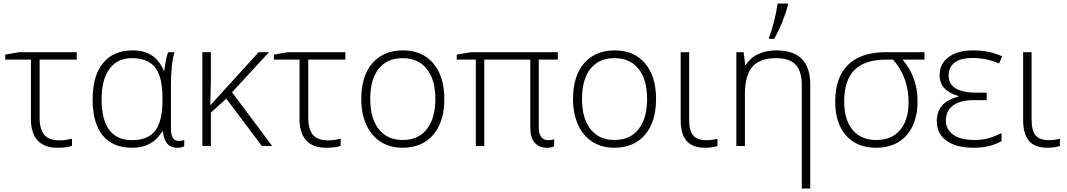

<svg xmlns="http://www.w3.org/2000/svg" viewBox="-20 -826 6033 1086"><path d="M414.1 -530.8V-488.8H204.1V-158.2Q204.1 -94.2 230.7 -63.2Q257.3 -32.2 315.9 -32.2Q352.5 -32.2 387.2 -42V-1Q359.4 9.8 305.2 9.8Q230.5 9.8 192.6 -31.7Q154.8 -73.2 154.8 -151.9V-488.8H9.8V-517.1L88.9 -530.8Z M728 -33.2Q815.9 -33.2 857.4 -86.2Q898.9 -139.2 898.9 -258.8V-275.9Q898.9 -391.6 857.2 -444.3Q815.4 -497.1 726.6 -497.1Q644 -497.1 599.4 -436.8Q554.7 -376.5 554.7 -264.2Q554.7 -33.2 728 -33.2ZM728 9.8Q617.7 9.8 560.8 -60.1Q503.9 -129.9 503.9 -263.2Q503.9 -397.5 562.7 -469.2Q621.6 -541 731.9 -541Q794.4 -541 837.4 -513.4Q880.4 -485.8 906.7 -426.8H909.7Q911.6 -452.1 918.7 -485.1Q925.8 -518.1 930.7 -530.8H966.8Q946.8 -465.3 946.8 -339.8V-98.1Q946.8 -28.8 990.7 -28.8Q1008.8 -28.8 1022 -34.2V1Q1007.8 9.8 981.9 9.8Q910.6 9.8 901.9 -82H897.9Q867.2 -34.2 825.7 -12.2Q784.2 9.8 728 9.8Z M1171.9 -232.9 1442.9 -530.8H1501.5L1292.5 -304.2L1519.5 0H1461.4L1259.8 -268.1L1172.9 -189V0H1124.5V-530.8H1172.9V-378.9L1169.4 -232.9Z M1933.6 -530.8V-488.8H1723.6V-158.2Q1723.6 -94.2 1750.2 -63.2Q1776.9 -32.2 1835.4 -32.2Q1872.1 -32.2 1906.7 -42V-1Q1878.9 9.8 1824.7 9.8Q1750 9.8 1712.2 -31.7Q1674.3 -73.2 1674.3 -151.9V-488.8H1529.3V-517.1L1608.4 -530.8Z M2493.2 -266.1Q2493.2 -136.2 2430.2 -63.2Q2367.2 9.8 2256.3 9.8Q2186.5 9.8 2133.3 -23.9Q2080.1 -57.6 2051.8 -120.6Q2023.4 -183.6 2023.4 -266.1Q2023.4 -396 2086.4 -468.5Q2149.4 -541 2259.3 -541Q2368.7 -541 2430.9 -467.5Q2493.2 -394 2493.2 -266.1ZM2074.2 -266.1Q2074.2 -156.7 2122.3 -95.5Q2170.4 -34.2 2258.3 -34.2Q2346.2 -34.2 2394.3 -95.5Q2442.4 -156.7 2442.4 -266.1Q2442.4 -376 2393.8 -436.5Q2345.2 -497.1 2257.3 -497.1Q2169.4 -497.1 2121.8 -436.8Q2074.2 -376.5 2074.2 -266.1Z M3081.1 -33.2Q3101.6 -33.2 3114.3 -39.1V2Q3096.2 9.8 3074.2 9.8Q3029.8 9.8 3004.6 -18.6Q2979.5 -46.9 2979.5 -102.1V-488.8H2719.2V0H2671.4V-488.8H2563.5V-517.1L2644 -530.8H3135.3V-488.8H3027.3V-108.9Q3027.3 -33.2 3081.1 -33.2Z M3690.9 -266.1Q3690.9 -136.2 3627.9 -63.2Q3564.9 9.8 3454.1 9.8Q3384.3 9.8 3331.1 -23.9Q3277.8 -57.6 3249.5 -120.6Q3221.2 -183.6 3221.2 -266.1Q3221.2 -396 3284.2 -468.5Q3347.2 -541 3457 -541Q3566.4 -541 3628.7 -467.5Q3690.9 -394 3690.9 -266.1ZM3272 -266.1Q3272 -156.7 3320.1 -95.5Q3368.2 -34.2 3456.1 -34.2Q3543.9 -34.2 3592 -95.5Q3640.1 -156.7 3640.1 -266.1Q3640.1 -376 3591.6 -436.5Q3543 -497.1 3455.1 -497.1Q3367.2 -497.1 3319.6 -436.8Q3272 -376.5 3272 -266.1Z M3877.9 -530.8V-152.8Q3877.9 -87.4 3900.6 -60.3Q3923.3 -33.2 3975.1 -33.2Q4006.8 -33.2 4038.1 -41V0Q4028.3 3.4 4008.3 6.6Q3988.3 9.8 3970.2 9.8Q3896 9.8 3863 -29.3Q3830.1 -68.4 3830.1 -147.9V-530.8Z M4515.1 240.2V-344.2Q4515.1 -424.3 4479.7 -460.7Q4444.3 -497.1 4370.1 -497.1Q4277.8 -497.1 4235.6 -448.5Q4193.4 -399.9 4193.4 -293V0H4145V-530.8H4186L4195.3 -458H4198.2Q4224.6 -500.5 4270 -520.8Q4315.4 -541 4370.1 -541Q4468.3 -541 4515.6 -492.7Q4563 -444.3 4563 -347.2V240.2ZM4330.1 -613.8Q4344.2 -650.4 4357.9 -703.6Q4371.6 -756.8 4378.4 -806.2H4436.5V-797.9Q4427.7 -760.3 4405.8 -704.6Q4383.8 -648.9 4358.4 -606H4330.1Z M5169.9 -252.9Q5169.9 -131.3 5107.7 -60.8Q5045.4 9.8 4935.1 9.8Q4826.7 9.8 4765.4 -59.8Q4704.1 -129.4 4704.1 -251Q4704.1 -388.7 4777.1 -459.7Q4850.1 -530.8 4990.2 -530.8H5209V-488.8H5085Q5169.9 -391.1 5169.9 -252.9ZM4754.9 -251Q4754.9 -148.9 4802.2 -91.6Q4849.6 -34.2 4937 -34.2Q5023.4 -34.2 5071.3 -90.8Q5119.1 -147.5 5119.1 -246.1Q5119.1 -391.1 5030.8 -488.8H4992.2Q4872.1 -488.8 4813.5 -430.7Q4754.9 -372.6 4754.9 -251Z M5561 -301.8V-259.8H5492.7Q5410.2 -259.8 5370.1 -229.2Q5330.1 -198.7 5330.1 -144Q5330.1 -92.8 5372.6 -63.5Q5415 -34.2 5491.7 -34.2Q5528.8 -34.2 5560.1 -41Q5591.3 -47.9 5645 -73.2V-27.8Q5579.1 9.8 5487.8 9.8Q5389.2 9.8 5334 -29.8Q5278.8 -69.3 5278.8 -140.1Q5278.8 -249.5 5399.9 -278.8V-283.2Q5294.9 -314 5294.9 -399.9Q5294.9 -464.8 5345.2 -502.9Q5395.5 -541 5482.9 -541Q5529.8 -541 5568.1 -533.4Q5606.4 -525.9 5648.9 -507.8L5630.9 -466.8Q5558.6 -498 5482.9 -498Q5413.6 -498 5379.6 -472.2Q5345.7 -446.3 5345.7 -398.9Q5345.7 -301.8 5504.9 -301.8Z M5814.9 -530.8V-152.8Q5814.9 -87.4 5837.6 -60.3Q5860.4 -33.2 5912.1 -33.2Q5943.8 -33.2 5975.1 -41V0Q5965.3 3.4 5945.3 6.6Q5925.3 9.8 5907.2 9.8Q5833 9.8 5800 -29.3Q5767.1 -68.4 5767.1 -147.9V-530.8Z"/></svg>

Font: JBL Sans
Style: Light
Weight: 300
Version: Version 1.10